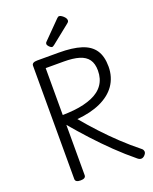

<svg xmlns="http://www.w3.org/2000/svg" viewBox="-222 -1388 1215 1523"><g transform="rotate(-20 385.0 -626.0)"><path d="M187 14Q165 14 154 7Q143 0 143 -14V-970Q143 -984 154.5 -991Q166 -998 188 -998H371Q485 -998 559 -974.5Q633 -951 668.5 -898.5Q704 -846 704 -759Q704 -715 692 -675.5Q680 -636 657.5 -603.5Q635 -571 602 -545Q569 -519 527.5 -500Q486 -481 436 -469Q386 -457 329 -452Q387 -382 451 -313Q515 -244 584 -179Q653 -114 728 -54Q739 -46 742 -30.5Q745 -15 726 4Q713 16 699 16.5Q685 17 670 5Q589 -61 512.5 -135Q436 -209 365.5 -286Q295 -363 231 -439V-14Q231 0 220 7Q209 14 187 14ZM231 -522Q282 -523 326.5 -527.5Q371 -532 410 -541.5Q449 -551 481 -564.5Q513 -578 538 -597Q563 -616 580 -640.5Q597 -665 605.5 -694.5Q614 -724 614 -759Q614 -817 589 -852Q564 -887 513 -902.5Q462 -918 383 -918H231ZM338 -1058Q327 -1058 314 -1071.5Q301 -1085 301 -1095Q301 -1099 302 -1103Q303 -1107 309 -1113L452 -1258Q457 -1263 461.5 -1266Q466 -1269 472 -1269Q481 -1269 494 -1260Q507 -1251 516.5 -1239Q526 -1227 526 -1216Q526 -1209 523.5 -1204Q521 -1199 511 -1191L357 -1068Q351 -1064 346.5 -1061Q342 -1058 338 -1058Z"/></g></svg>

Font: Playwrite ES Deco
Style: Regular
Weight: 400
Designer: Veronika Burian, José Scaglione
Foundry: TypeTogether
Version: Version 1.002